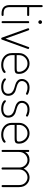

<svg xmlns="http://www.w3.org/2000/svg" viewBox="1244 -1988 749 3278"><g transform="rotate(90 1619.0 -348.5)"><path d="M66 -139V-686Q66 -693 71.5 -698Q77 -703 83 -703Q90 -703 95.5 -698Q101 -693 101 -686V-472H236Q243 -472 248 -466.5Q253 -461 253 -454Q253 -447 248 -442Q243 -437 236 -437H101V-139Q101 -82 126 -58.5Q151 -35 212 -35H235Q242 -35 247 -30Q252 -25 252 -18Q252 -11 247 -5.5Q242 0 235 0H212Q66 0 66 -139Z M357 -472Q375 -472 375 -455V-18Q375 -11 369.5 -5.5Q364 0 357 0Q350 0 345 -5.5Q340 -11 340 -18V-455Q340 -462 345 -467Q350 -472 357 -472ZM334.5 -682Q344 -691 357 -691Q370 -691 379 -682Q388 -673 388 -660Q388 -647 379 -637.5Q370 -628 357 -628Q344 -628 334.5 -637.5Q325 -647 325 -660Q325 -673 334.5 -682Z M797 -472Q804 -472 810 -467Q816 -462 816 -455Q816 -452 812 -440L656 -6Q651 6 639 6Q627 6 622 -6L466 -440Q462 -452 462 -454Q462 -462 467.5 -467Q473 -472 480 -472Q492 -472 497 -461L639 -68L780 -455L781 -460Q783 -464 783.5 -464.5Q784 -465 786 -468Q788 -471 790.5 -471.5Q793 -472 797 -472Z M1064 -478Q1136 -478 1188.5 -426.5Q1241 -375 1241 -298Q1241 -272 1235 -256Q1229 -240 1215 -233Q1201 -226 1189.5 -224.5Q1178 -223 1158 -223H921V-176Q921 -109 968 -69Q1015 -29 1090 -29Q1127 -29 1152 -39.5Q1177 -50 1189.5 -60Q1202 -70 1208 -70Q1215 -70 1220.5 -64Q1226 -58 1226 -52Q1226 -42 1210 -28.5Q1194 -15 1161 -4.5Q1128 6 1088 6Q999 6 942.5 -44.5Q886 -95 886 -176V-301Q886 -373 938.5 -425.5Q991 -478 1064 -478ZM921 -258H1146Q1183 -258 1194.5 -265Q1206 -272 1206 -295Q1206 -352 1166 -397.5Q1126 -443 1064 -443Q1004 -443 962.5 -400.5Q921 -358 921 -301Z M1463 -29Q1522 -29 1551 -52Q1580 -75 1580 -112Q1580 -155 1554 -179.5Q1528 -204 1491 -215Q1454 -226 1417 -237.5Q1380 -249 1354 -276Q1328 -303 1328 -348Q1328 -399 1366 -438.5Q1404 -478 1476 -478Q1520 -478 1559 -464Q1598 -450 1598 -436Q1598 -430 1592.5 -423Q1587 -416 1581 -416Q1580 -416 1546.5 -429.5Q1513 -443 1477 -443Q1419 -443 1391 -413.5Q1363 -384 1363 -349Q1363 -313 1389 -292Q1415 -271 1452 -261Q1489 -251 1526 -239Q1563 -227 1589 -196Q1615 -165 1615 -114Q1615 -58 1575 -26Q1535 6 1464 6Q1402 6 1360 -16Q1318 -38 1318 -59Q1318 -66 1322.5 -71Q1327 -76 1332 -76Q1337 -76 1347 -68.5Q1357 -61 1368.5 -52.5Q1380 -44 1405.5 -36.5Q1431 -29 1463 -29Z M1836 -29Q1895 -29 1924 -52Q1953 -75 1953 -112Q1953 -155 1927 -179.5Q1901 -204 1864 -215Q1827 -226 1790 -237.5Q1753 -249 1727 -276Q1701 -303 1701 -348Q1701 -399 1739 -438.5Q1777 -478 1849 -478Q1893 -478 1932 -464Q1971 -450 1971 -436Q1971 -430 1965.5 -423Q1960 -416 1954 -416Q1953 -416 1919.5 -429.5Q1886 -443 1850 -443Q1792 -443 1764 -413.5Q1736 -384 1736 -349Q1736 -313 1762 -292Q1788 -271 1825 -261Q1862 -251 1899 -239Q1936 -227 1962 -196Q1988 -165 1988 -114Q1988 -58 1948 -26Q1908 6 1837 6Q1775 6 1733 -16Q1691 -38 1691 -59Q1691 -66 1695.5 -71Q1700 -76 1705 -76Q1710 -76 1720 -68.5Q1730 -61 1741.5 -52.5Q1753 -44 1778.5 -36.5Q1804 -29 1836 -29Z M2255 -478Q2327 -478 2379.5 -426.5Q2432 -375 2432 -298Q2432 -272 2426 -256Q2420 -240 2406 -233Q2392 -226 2380.5 -224.5Q2369 -223 2349 -223H2112V-176Q2112 -109 2159 -69Q2206 -29 2281 -29Q2318 -29 2343 -39.5Q2368 -50 2380.5 -60Q2393 -70 2399 -70Q2406 -70 2411.5 -64Q2417 -58 2417 -52Q2417 -42 2401 -28.5Q2385 -15 2352 -4.5Q2319 6 2279 6Q2190 6 2133.5 -44.5Q2077 -95 2077 -176V-301Q2077 -373 2129.5 -425.5Q2182 -478 2255 -478ZM2112 -258H2337Q2374 -258 2385.5 -265Q2397 -272 2397 -295Q2397 -352 2357 -397.5Q2317 -443 2255 -443Q2195 -443 2153.5 -400.5Q2112 -358 2112 -301Z M2839 -17V-303Q2839 -362 2801.5 -402.5Q2764 -443 2710 -443Q2656 -443 2615 -403Q2574 -363 2574 -298V-18Q2574 -11 2568.5 -5.5Q2563 0 2556 0Q2549 0 2544 -5.5Q2539 -11 2539 -18V-455Q2539 -472 2556 -472Q2574 -472 2574 -455V-402Q2617 -478 2708 -478Q2759 -478 2798.5 -450.5Q2838 -423 2858 -378Q2883 -427 2924 -452.5Q2965 -478 3010 -478Q3077 -478 3125.5 -429Q3174 -380 3174 -298V-18Q3174 -11 3168.5 -5.5Q3163 0 3156 0Q3149 0 3144 -5.5Q3139 -11 3139 -18V-298Q3139 -366 3099.5 -404.5Q3060 -443 3009 -443Q2956 -443 2915 -403.5Q2874 -364 2874 -304V-17Q2874 0 2856 0Q2839 0 2839 -17Z"/></g></svg>

Font: Dosis
Style: ExtraLight
Weight: 250
Designer: Edgar Tolentino, Pablo Impallari, Igino Marini
Foundry: Edgar Tolentino, Pablo Impallari, Igino Marini
Version: Version 1.007